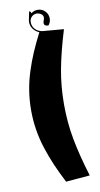

<svg xmlns="http://www.w3.org/2000/svg" viewBox="-93 -750 473 909"><g transform="rotate(-10 144.0 -295.5)"><path d="M43.9 -244.1Q43.9 -291.7 51.1 -337.5Q58.3 -383.3 72.8 -428.1Q87.2 -472.9 104.5 -513.2Q121.8 -553.5 146.5 -601.8Q129.4 -608.4 118 -623.4Q106.7 -638.4 106.7 -657.7Q106.7 -665 111 -682.9Q115.2 -700.7 116.2 -707.8Q120.8 -705.8 122.7 -703.4Q124.5 -700.9 125.5 -696.8Q138.9 -707.5 156.5 -707.5Q177.2 -707.5 191.8 -693Q206.3 -678.5 206.3 -657.7Q206.3 -639.9 194.6 -625.7Q173.8 -625.7 173.8 -640.9Q173.8 -646 176.8 -653.7Q179.7 -661.4 179.7 -666.5Q179.7 -678 169.7 -684.4Q159.7 -690.9 148.7 -690.9Q134.5 -690.9 124.5 -680.5Q114.5 -670.2 114.5 -655.8Q114.5 -634.5 128.8 -620.2Q143.1 -606 165.3 -604L263.7 -595.7Q232.9 -495.4 217.5 -413.7Q202.1 -332 202.1 -244.1Q202.1 -156.2 217.5 -74.6Q232.9 7.1 263.7 107.4L148.4 117.2Q123.3 68.1 105.7 27.5Q88.1 -13.2 73.4 -58.5Q58.6 -103.8 51.3 -149.9Q43.9 -196 43.9 -244.1Z"/></g></svg>

Font: Agreloy
Style: Medium
Weight: 400
Designer: gluk
Foundry: gluk
Version: Version 0.27